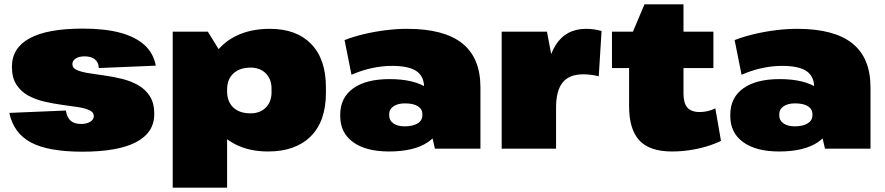

<svg xmlns="http://www.w3.org/2000/svg" viewBox="-20 -686 4083 886"><path d="M360 14Q203 14 123 -28.5Q43 -71 23 -165L284 -176Q289 -144 306 -129Q323 -114 354 -114Q381 -114 397 -124.5Q413 -135 413 -150Q413 -168 392.5 -177.5Q372 -187 338.5 -192Q305 -197 264.5 -202.5Q224 -208 183.5 -217.5Q143 -227 109.5 -245.5Q76 -264 55.5 -296Q35 -328 35 -378Q35 -465 117 -509.5Q199 -554 362 -554Q464 -554 534.5 -535Q605 -516 646.5 -478.5Q688 -441 699 -383L436 -372Q435 -398 418 -412Q401 -426 370 -426Q345 -426 329.5 -416Q314 -406 314 -390Q314 -372 334.5 -363Q355 -354 388.5 -348.5Q422 -343 462.5 -337.5Q503 -332 543.5 -322Q584 -312 617.5 -293Q651 -274 671.5 -242Q692 -210 692 -160Q692 -74 608 -30Q524 14 360 14Z M1217 13Q1130 13 1065 -20.5Q1000 -54 964 -114.5Q928 -175 927 -257V-284Q928 -366 965 -426.5Q1002 -487 1069 -520Q1136 -553 1225 -553Q1348 -553 1416 -483Q1484 -413 1484 -283V-257Q1484 -127 1414 -57Q1344 13 1217 13ZM777 -540H939L1028 -396V180H777ZM1136 -163Q1180 -163 1206.5 -189.5Q1233 -216 1233 -260V-277Q1233 -321 1206.5 -347.5Q1180 -374 1136 -374Q1086 -374 1057 -347Q1028 -320 1028 -273V-265Q1028 -217 1056.5 -190Q1085 -163 1136 -163Z M1937 -214V-283Q1937 -334 1901.5 -358Q1866 -382 1789 -382Q1743 -382 1695 -371.5Q1647 -361 1602 -341L1570 -501Q1608 -516 1657.5 -528Q1707 -540 1759.5 -546.5Q1812 -553 1858 -553Q2029 -553 2113 -486Q2197 -419 2197 -283V0H1987ZM1775 13Q1669 13 1609.5 -30Q1550 -73 1550 -150V-157Q1550 -235 1609.5 -278Q1669 -321 1778 -321Q1891 -321 1954.5 -278.5Q2018 -236 2018 -159V-151Q2018 -73 1954.5 -30Q1891 13 1775 13ZM1847 -103Q1885 -103 1907 -116.5Q1929 -130 1929 -154V-160Q1929 -183 1908 -196Q1887 -209 1849 -209Q1816 -209 1796 -195.5Q1776 -182 1776 -159V-153Q1776 -130 1795.5 -116.5Q1815 -103 1847 -103Z M2295 -540H2504L2546 -317V0H2295ZM2496 -252Q2496 -401 2543.5 -477Q2591 -553 2685 -553Q2702 -553 2720 -550.5Q2738 -548 2756 -543L2743 -334Q2707 -343 2671 -343Q2607 -343 2576.5 -305.5Q2546 -268 2546 -190Z M3081 13Q2978 13 2930.5 -38Q2883 -89 2883 -196V-498L2954 -666H3134V-254Q3134 -210 3152 -189.5Q3170 -169 3209 -169Q3226 -169 3244.5 -173Q3263 -177 3281 -186L3307 -36Q3279 -22 3241 -10.5Q3203 1 3162 7Q3121 13 3081 13ZM2804 -540H3272V-372H2804Z M3737 -214V-283Q3737 -334 3701.5 -358Q3666 -382 3589 -382Q3543 -382 3495 -371.5Q3447 -361 3402 -341L3370 -501Q3408 -516 3457.5 -528Q3507 -540 3559.5 -546.5Q3612 -553 3658 -553Q3829 -553 3913 -486Q3997 -419 3997 -283V0H3787ZM3575 13Q3469 13 3409.5 -30Q3350 -73 3350 -150V-157Q3350 -235 3409.5 -278Q3469 -321 3578 -321Q3691 -321 3754.5 -278.5Q3818 -236 3818 -159V-151Q3818 -73 3754.5 -30Q3691 13 3575 13ZM3647 -103Q3685 -103 3707 -116.5Q3729 -130 3729 -154V-160Q3729 -183 3708 -196Q3687 -209 3649 -209Q3616 -209 3596 -195.5Q3576 -182 3576 -159V-153Q3576 -130 3595.5 -116.5Q3615 -103 3647 -103Z"/></svg>

Font: Pathway Extreme 8pt Thin 12pt Black
Style: Regular
Weight: 900
Version: Version 1.001;gftools[0.9.26]